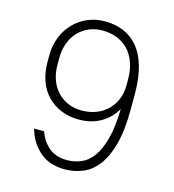

<svg xmlns="http://www.w3.org/2000/svg" viewBox="-106 -795 808 891"><g transform="rotate(15 297.5 -350.0)"><path d="M285 6Q210 6 163.5 -35.5Q117 -77 100 -140H148Q163 -96 196.5 -67Q230 -38 285 -38Q319 -38 351 -51Q383 -64 407.5 -97Q432 -130 447.5 -187Q463 -244 465 -332Q439 -286 393.5 -260Q348 -234 290 -234Q243 -234 204.5 -249.5Q166 -265 138 -293.5Q110 -322 95 -363Q80 -404 80 -455V-485Q80 -535 96.5 -575.5Q113 -616 141.5 -645Q170 -674 208 -690Q246 -706 290 -706Q338 -706 378.5 -689.5Q419 -673 448.5 -638Q478 -603 494 -548Q510 -493 510 -415V-345Q510 -243 492 -175.5Q474 -108 443 -67.5Q412 -27 371 -10.5Q330 6 285 6ZM290 -278Q329 -278 360.5 -290.5Q392 -303 414.5 -325Q437 -347 449.5 -377.5Q462 -408 462 -445V-475Q462 -520 449 -555Q436 -590 413.5 -613.5Q391 -637 359 -649.5Q327 -662 290 -662Q255 -662 225.5 -649.5Q196 -637 174 -614Q152 -591 140 -558Q128 -525 128 -485V-455Q128 -414 140 -381.5Q152 -349 174 -326Q196 -303 225.5 -290.5Q255 -278 290 -278Z"/></g></svg>

Font: PT Root UI Web Light
Style: Regular
Weight: 300
Designer: Vitaly Kuzmin
Foundry: ParaType Ltd.
Version: Version 1.000W